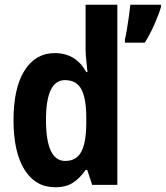

<svg xmlns="http://www.w3.org/2000/svg" viewBox="-20 -780 699 810"><path d="M213 10Q130 10 83.5 -64Q37 -138 37 -273Q37 -409 83.5 -482.5Q130 -556 211 -556Q300 -556 344 -476H349Q347 -502 344 -526Q341 -550 341 -574V-760H475V0H369L348 -63H341Q317 -28 287.5 -9Q258 10 213 10ZM255 -101Q302 -101 322.5 -139Q343 -177 344 -256V-283Q344 -364 323.5 -403Q303 -442 254 -442Q174 -442 174 -274Q174 -101 255 -101ZM659 -750Q648 -714 630 -674Q612 -634 591 -600H507V-613Q511 -629 515.5 -656.5Q520 -684 524 -712.5Q528 -741 530 -760H659Z"/></svg>

Font: Noto Sans Gurmukhi UI Condensed
Style: Bold
Weight: 700
Width: 3
Designer: Jelle Bosma - Monotype Design Team
Foundry: Monotype Imaging Inc.
Version: Version 2.004; ttfautohint (v1.8.4.7-5d5b)